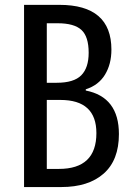

<svg xmlns="http://www.w3.org/2000/svg" viewBox="-20 -755 540 775"><path d="M77.1 0V-735.4H219.7Q429.7 -735.4 429.7 -554.7Q429.7 -496.1 403.8 -453.6Q377.9 -411.1 326.2 -394.5V-389.6Q460 -363.3 460 -213.9Q460 -108.4 398.4 -54.2Q336.9 0 227.5 0ZM168.9 -420.9H209Q278.3 -420.9 308.1 -451.2Q337.9 -481.4 337.9 -542Q337.9 -607.4 308.6 -634.3Q279.3 -661.1 212.9 -661.1H168.9ZM168.9 -73.2H217.8Q369.1 -73.2 369.1 -217.8Q369.1 -351.6 223.6 -351.6H168.9Z"/></svg>

Font: GenEi Gothic M Regular
Style: Regular
Weight: 400
Designer: o_tamon (Modified); [Source Han Sans]
Ryoko NISHIZUKA  (kana & ideographs); Paul D. Hunt (Latin, Greek & Cyrillic); Wenl
Version: Version 1.1a;Original Version 1.004